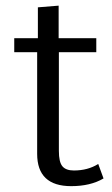

<svg xmlns="http://www.w3.org/2000/svg" viewBox="-20 -632 386 663"><path d="M29.2 -451.7V-500H110.8V-606.7L182.5 -612.5V-500H312.5V-451.7H183.3V-110.8Q183.3 -72.5 195.4 -57.9Q207.5 -43.3 235 -43.3Q283.3 -43.3 319.2 -65.8L337.5 -15.8Q292.5 10.8 225.8 10.8Q108.3 10.8 108.3 -100.8V-451.7Z"/></svg>

Font: Boon
Style: Regular
Weight: 400
Designer: Sungsit Sawaiwan
Foundry: FontUni
Version: Version 3.0